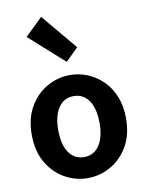

<svg xmlns="http://www.w3.org/2000/svg" viewBox="-100 -994 826 1079"><g transform="rotate(-10 313.0 -455.0)"><path d="M313 14Q243 14 181.5 -21Q120 -56 82 -121.5Q44 -187 44 -280Q44 -373 82 -438.5Q120 -504 181.5 -539Q243 -574 313 -574Q366 -574 414 -554Q462 -534 500 -496.5Q538 -459 560 -404.5Q582 -350 582 -280Q582 -187 544 -121.5Q506 -56 444.5 -21Q383 14 313 14ZM313 -106Q351 -106 377.5 -127.5Q404 -149 417.5 -188Q431 -227 431 -280Q431 -333 417.5 -372Q404 -411 377.5 -432.5Q351 -454 313 -454Q275 -454 248.5 -432.5Q222 -411 208.5 -372Q195 -333 195 -280Q195 -227 208.5 -188Q222 -149 248.5 -127.5Q275 -106 313 -106ZM309 -650 111 -827 211 -924 381 -721Z"/></g></svg>

Font: Noto Sans SC Thin
Style: Bold
Weight: 700
Version: Version 2.004-H2;hotconv 1.0.118;makeotfexe 2.5.65603